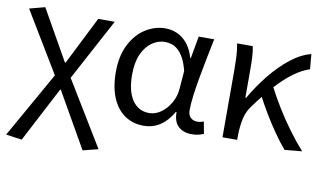

<svg xmlns="http://www.w3.org/2000/svg" viewBox="-77 -721 1848 1098"><g transform="rotate(10 847.0 -172.5)"><path d="M102.7 212.6 10.2 199.6 225.8 -182.3 14.1 -533 104.1 -556.8 269.5 -264.5H273.5L413.7 -543.4H509.6L317 -184.2L544.9 190.2L456.1 212.6L273.5 -107.2H269.5Z M774.5 13.4Q712.8 13.4 665.9 -18.1Q618.9 -49.7 592.3 -111.5Q565.6 -173.3 565.6 -262.3Q565.6 -355.7 599 -421.4Q632.3 -487.2 686.8 -522Q741.2 -556.8 803.6 -556.8Q838 -556.8 870.6 -542.7Q903.1 -528.7 929.6 -497.4Q956 -466 971 -414.2H974.1L997.2 -543.4H1087.2Q1076.2 -489.9 1064.5 -431.1Q1052.7 -372.4 1042.4 -314.9Q1032.1 -257.4 1025.5 -206.8Q1019 -156.3 1019 -119.2Q1019 -91.6 1034.5 -77.3Q1050 -62.9 1072.7 -62.9Q1082 -62.9 1092.1 -65Q1102.2 -67.1 1110.3 -70.5L1123.4 -1.1Q1112.3 4.4 1095 8.9Q1077.8 13.4 1053.7 13.4Q1005.6 13.4 976.4 -13.5Q947.2 -40.4 947.3 -96.9H943.5Q880.8 13.4 774.5 13.4ZM793.1 -63.7Q829.3 -63.7 861.5 -86.5Q893.8 -109.3 916 -147.7Q938.1 -186.1 941.3 -232.1L949.5 -334.6Q938.5 -379.2 923 -407.7Q907.5 -436.2 889.3 -452.1Q871.1 -468.1 851.7 -474.1Q832.3 -480.1 813.5 -480.1Q774.2 -480.1 738.9 -455.7Q703.6 -431.4 681.7 -383.3Q659.8 -335.1 659.8 -263Q659.8 -168 695.2 -115.8Q730.7 -63.7 793.1 -63.7Z M1231.1 0V-394.4Q1231.1 -427.2 1229.3 -466.9Q1227.6 -506.5 1220.2 -543.4H1310.8Q1316.6 -521.5 1318.6 -486.8Q1320.6 -452.1 1320.6 -416V-245.6H1325Q1368.2 -320.6 1421.2 -385.9Q1474.2 -451.2 1532.7 -496.9Q1591.2 -542.7 1649.1 -556.8L1656.6 -470.1Q1611.6 -455.6 1564.2 -420.9Q1516.9 -386.1 1466.8 -331.2Q1416.6 -276.2 1361.4 -200.1Q1336.7 -167.5 1327.1 -124.6Q1317.6 -81.7 1316.4 -28.3V0ZM1592.9 9.3Q1562.7 -26 1529.3 -73.6Q1496 -121.2 1463.7 -174.8Q1431.3 -228.5 1404.7 -280.6L1465 -337.7Q1492.2 -284.1 1529.5 -223.2Q1566.8 -162.2 1609.6 -104.1Q1652.4 -46 1693.8 0Z"/></g></svg>

Font: Noto Sans HK Thin
Style: Regular
Weight: 100
Designer: Ryoko NISHIZUKA 西塚涼子 (kana, bopomofo & ideographs); Paul D. Hunt (Latin, Greek & Cyrillic); Sandoll Communications 산돌커뮤니
Foundry: Adobe
Version: Version 2.004-H2;hotconv 1.0.118;makeotfexe 2.5.65603